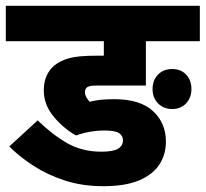

<svg xmlns="http://www.w3.org/2000/svg" viewBox="-20 -642 709 662"><path d="M341 -192Q290 -192 242 -175Q199 -199 165 -240Q131 -281 131 -330Q131 -385 167 -416Q188 -433 219 -441.5Q250 -450 313 -450H338V-500H0V-622H669V-500H483V-347H312Q298 -347 291.5 -345.5Q285 -344 280 -341Q273 -335 273 -325Q273 -315 277.5 -307Q282 -299 289 -291Q308 -296 327.5 -298Q347 -300 374 -300Q463 -300 507.5 -259Q552 -218 552 -154Q552 -110 530 -75.5Q508 -41 460.5 -20.5Q413 0 336 0Q264 0 204 -19.5Q144 -39 96 -70Q48 -101 12 -137L110 -227Q160 -178 211.5 -148.5Q263 -119 330 -119Q369 -119 386.5 -129Q404 -139 404 -158Q404 -174 390.5 -183Q377 -192 341 -192ZM506 -335Q506 -365 524.5 -384.5Q543 -404 574 -404Q604 -404 622 -384.5Q640 -365 640 -335Q640 -305 621.5 -285.5Q603 -266 574 -266Q544 -266 525 -285.5Q506 -305 506 -335Z"/></svg>

Font: Noto Sans Devanagari SemiCondensed ExtraBold
Style: Regular
Weight: 800
Width: 4
Designer: Jelle Bosma - Monotype Design Team
Foundry: Monotype Imaging Inc.
Version: Version 2.004; ttfautohint (v1.8.4.7-5d5b)